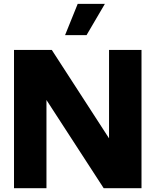

<svg xmlns="http://www.w3.org/2000/svg" viewBox="-20 -997 824 1017"><path d="M729.5 0H529.3L226.1 -467.3V0H54.2V-732.4H254.4L557.6 -264.2V-732.4H729.5ZM438.5 -811H324.7L391.6 -976.6H535.6Z"/></svg>

Font: Kumbh Sans ExtraBold
Style: Regular
Weight: 800
Version: Version 1.005